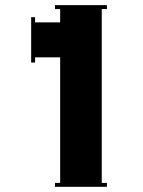

<svg xmlns="http://www.w3.org/2000/svg" viewBox="-20 -720 552 740"><path d="M191.9 0V-15.1H211.9V-499H115.2V-479H100.1V-653.8H115.2V-633.8H211.9V-685.1H191.9V-700.2H392.1V-685.1H372.1V-15.1H392.1V0Z"/></svg>

Font: Copperplate CC
Style: Bold
Weight: 700
Designer: indestructible type*
Foundry: Cowboy Collective
Version: Version 1.000